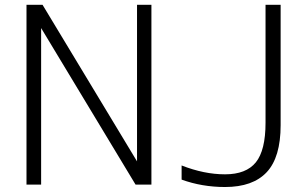

<svg xmlns="http://www.w3.org/2000/svg" viewBox="-20 -751 1241 782"><path d="M87.9 1V-731.4H153.3L538.1 -93.8V-731.4H596.7V1H532.2L147.5 -636.7V1ZM1061.5 -731.4H1123V-241.2Q1123 -110.4 1066.4 -49.8Q1009.8 10.7 896.5 10.7Q802.7 10.7 719.7 -19.5V-77.1Q811.5 -41 896.5 -41Q982.4 -41 1022 -89.8Q1061.5 -138.7 1061.5 -251Z"/></svg>

Font: Gen Shin Gothic Light
Style: Regular
Weight: 200
Designer: [Source Han Sans]
Ryoko NISHIZUKA  (kana & ideographs); Paul D. Hunt (Latin, Greek & Cyrillic); Wenlong ZHANG  (bopomofo
Version: Version 1.002.20150607